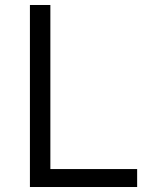

<svg xmlns="http://www.w3.org/2000/svg" viewBox="-20 -750 640 770"><path d="M100 0V-730H182V-72H530V0Z"/></svg>

Font: M PLUS Code Latin Expanded
Style: Regular
Weight: 400
Width: 7
Designer: Coji Morishita
Foundry: UNDERFOREST DESIGN
Version: Version 1.002; ttfautohint (v1.8.3)